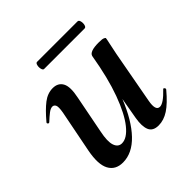

<svg xmlns="http://www.w3.org/2000/svg" viewBox="-145 -633 765 765"><g transform="rotate(-45 238.0 -250.0)"><path d="M127 13Q85 13 67.5 -19.5Q50 -52 63 -119L98 -297Q103 -326 98.5 -335Q94 -344 85 -344Q75 -344 62 -334Q49 -324 33 -309Q29 -305 25 -309Q21 -313 25 -317Q57 -355 83 -375Q109 -395 138 -395Q168 -395 180.5 -372Q193 -349 182 -297L151 -138Q141 -90 149 -67Q157 -44 178 -44Q207 -44 237.5 -82Q268 -120 295 -193.5Q322 -267 340 -374L358 -373Q339 -255 304 -168Q269 -81 224 -34Q179 13 127 13ZM332 9Q300 9 290.5 -13.5Q281 -36 288 -77L340 -374Q345 -394 396 -394Q416 -394 422.5 -391Q429 -388 429 -386Q429 -382 424 -360Q419 -338 414 -312L373 -89Q364 -40 388 -40Q398 -40 412.5 -50Q427 -60 446 -80Q449 -84 453 -79.5Q457 -75 454 -71Q418 -28 389.5 -9.5Q361 9 332 9ZM168 -473Q162 -473 159.5 -483Q157 -493 159.5 -503Q162 -513 168 -513H396Q403 -513 405.5 -503Q408 -493 405.5 -483Q403 -473 396 -473Z"/></g></svg>

Font: Cormorant Light
Style: Italic
Weight: 300
Italic angle: -10°
Designer: Christian Thalmann (Catharsis Fonts)
Foundry: Catharsis Fonts
Version: Version 4.000